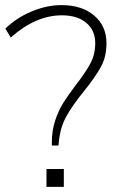

<svg xmlns="http://www.w3.org/2000/svg" viewBox="-20 -732 469 752"><path d="M183 -173Q183 -220 196 -259.5Q209 -299 227.5 -328.5Q246 -358 277 -399Q315 -448 334 -483.5Q353 -519 353 -563Q353 -613 318 -642.5Q283 -672 222 -672Q120 -672 22 -585L1 -620Q44 -662 103.5 -687Q163 -712 221 -712Q301 -712 349 -671Q397 -630 397 -563Q397 -510 375.5 -470.5Q354 -431 309 -375Q264 -320 239.5 -275.5Q215 -231 210 -172L209 -162H183ZM162 0V-70H230V0Z"/></svg>

Font: wassup Sans
Style: Light
Weight: 200
Version: Version 2.001